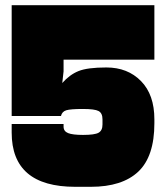

<svg xmlns="http://www.w3.org/2000/svg" viewBox="-20 -720 640 740"><path d="M270 0H300V-200Q260 -200 242.5 -207Q225 -214 225 -232V-242H25V-209Q25 0 270 0ZM300 -300Q345 -300 360 -292Q375 -284 375 -260V-240Q375 -217 360 -208.5Q345 -200 300 -200V0H330Q451 0 513 -58.5Q575 -117 575 -245V-260Q575 -355 523.5 -407.5Q472 -460 390 -460Q317 -460 282.5 -446Q248 -432 220 -400L225 -445V-490H575V-700H25V-273H215Q219 -290 235.5 -295Q252 -300 300 -300Z"/></svg>

Font: Millimetre
Style: Extrablack
Weight: 900
Designer: Jérémy Landes
Version: Version 1.0